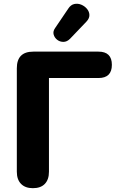

<svg xmlns="http://www.w3.org/2000/svg" viewBox="-20 -975 613 1004"><path d="M152 9Q112 9 90 -13.5Q68 -36 68 -77V-618Q68 -705 154 -705H495Q565 -705 565 -636Q565 -567 495 -567H236V-77Q236 -36 214.5 -13.5Q193 9 152 9ZM346 -772Q330 -756 311.5 -756Q293 -756 279 -767Q265 -778 260.5 -794.5Q256 -811 268 -828L337 -930Q350 -950 368.5 -954Q387 -958 405 -950.5Q423 -943 435 -928.5Q447 -914 447.5 -896.5Q448 -879 432 -862Z"/></svg>

Font: Chiron GoRound TC EB
Style: Regular
Weight: 700
Designer: Ryoko NISHIZUKA 西塚涼子 (kana, bopomofo & ideographs); Paul D. Hunt (Latin, Greek & Cyrillic); Sandoll Communications 산돌커뮤니
Foundry: Adobe
Version: Version 1.000;hotconv 1.1.1;makeotfexe 2.6.0